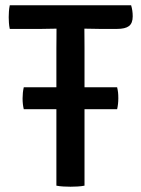

<svg xmlns="http://www.w3.org/2000/svg" viewBox="-20 -703 532 727"><path d="M70 -289.5Q65.5 -308 65.5 -330.5Q65.5 -352.5 70 -372.5H193.5V-520.5Q193.5 -540.5 193.8 -557Q194 -573.5 194 -594.5H193.5Q183 -594.5 164.5 -594Q146 -593.5 136 -593.5H17Q14.5 -605 13.8 -616.5Q13 -628 13 -638Q13 -648 13.8 -659.5Q14.5 -671 17 -683H476.5Q482.5 -663.5 482.5 -641Q482.5 -615 468.2 -604.2Q454 -593.5 423 -593.5H357.5Q348 -593.5 329.2 -594Q310.5 -594.5 300 -594.5H299.5Q299.5 -573.5 299.8 -557Q300 -540.5 300 -520.5V-372.5H423.5Q426 -362 427 -353Q428 -344 428 -331Q428 -309 423.5 -289.5H300V0Q287.5 2.5 273 3.2Q258.5 4 247 4Q235 4 220.5 3.2Q206 2.5 193.5 0V-289.5Z"/></svg>

Font: Signika SC
Style: Regular
Weight: 400
Designer: Anna Giedryś
Foundry: Anna Giedryś
Version: Version 2.000; ttfautohint (v1.8.3) -l 8 -r 50 -G 200 -x 9 -